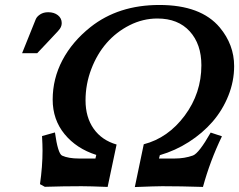

<svg xmlns="http://www.w3.org/2000/svg" viewBox="-20 -755 966 776"><path d="M161.1 0 141.6 -10.7Q151.9 -82 151.9 -146.5Q151.9 -168.9 149.9 -205.1L202.1 -219.7Q213.9 -134.3 231 -126Q256.8 -114.3 299.8 -114.3H365.7Q366.2 -116.7 367.4 -121.6Q368.7 -126.5 369.1 -128.9Q289.1 -154.3 241 -212.9Q192.9 -271.5 192.9 -352.5Q192.9 -437 232.4 -512Q272 -586.9 345.7 -645.5Q458.5 -734.9 624 -734.9Q792 -734.9 868.2 -644Q926.3 -574.2 926.3 -487.8Q926.3 -426.3 902.8 -367.9Q879.4 -309.6 838.9 -262.9Q798.3 -216.3 743.4 -181.2Q688.5 -146 626 -127.9Q625.5 -125.5 624.5 -121.8Q623.5 -118.2 622.6 -114.3H685.1Q726.1 -114.3 759.8 -126.5Q784.2 -135.7 831.5 -219.2L877 -204.1Q829.1 -105 800.3 0.5Q710 -2.4 635.7 -2.4Q609.4 -2.4 524.9 1L561 -171.9Q659.2 -197.3 726.6 -287.8Q793.9 -378.4 793.9 -491.2Q793.9 -576.7 746.8 -628.4Q699.7 -680.2 616.2 -680.2Q557.6 -680.2 503.9 -653.1Q450.2 -626 411.1 -581.3Q372.1 -536.6 348.9 -475.6Q325.7 -414.6 325.7 -349.6Q325.7 -281.2 358.6 -234.6Q391.6 -188 451.2 -170.9L415 0.5Q342.8 -2.4 309.6 -2.4Q237.3 -2.4 161.1 0ZM130.4 -540H69.3L124.5 -677.2Q128.9 -688 142.3 -696.8Q155.8 -705.6 174.8 -705.6Q198.7 -705.6 214.1 -693.4Q229.5 -681.2 229.5 -661.6Q229.5 -645 215.8 -631.3H216.3Q202.6 -616.7 173.6 -585.7Q144.5 -554.7 130.4 -540Z"/></svg>

Font: Flanker
Style: Bold Italic
Weight: 700
Italic angle: -12°
Designer: Flanker
Version: Version 2.000